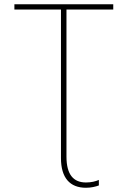

<svg xmlns="http://www.w3.org/2000/svg" viewBox="-20 -734 603 907"><path d="M386 153C410 153 431 148 447 142V116C431 123 411 128 386 128C328 128 294 92 294 6V-689H515V-714H48V-689H268V13C268 106 310 153 386 153Z"/></svg>

Font: Noto Sans Mono SemiCondensed Thin
Style: Regular
Weight: 100
Width: 4
Designer: Monotype Design Team
Foundry: Monotype Imaging Inc.
Version: Version 2.014